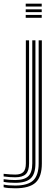

<svg xmlns="http://www.w3.org/2000/svg" viewBox="-89 -820 300 1047"><path d="M51.2 -784.5V-800H138.5V-784.5ZM51.2 -753.8V-769.2H138.5V-753.8ZM51.2 -723V-738.5H138.5V-723ZM-6 206.8Q-26 206.8 -42.8 205.4Q-59.5 204 -69.2 201.2V186.5Q-44.8 191.8 -6 191.8Q62.5 191.8 92.1 163.8Q121.8 135.8 121.8 71.2V-600H139.2V71.2Q139.2 143.8 105.5 175.2Q71.8 206.8 -6 206.8ZM-6 177Q-21.2 177 -38.2 175.8Q-55.2 174.5 -69.2 171.8V157.2Q-38.2 161.8 -6 161.8Q43.8 161.8 65.4 140.8Q87 119.8 87 71.2V-600H104.2V71.2Q104.2 127.8 78.8 152.4Q53.2 177 -6 177ZM-6 146.8Q-35.8 146.8 -69.2 142.2V127.8Q-51.8 129.5 -35.5 130.8Q-19.2 132 -6 132Q25 132 38.5 117.9Q52 103.8 52 71.2V-600H69.5V71.2Q69.5 111.8 52 129.2Q34.5 146.8 -6 146.8Z"/></svg>

Font: Big Shoulders Inline Display SemiBold
Style: Regular
Weight: 600
Designer: Patric King
Foundry: XO Type Co
Version: Version 1.000